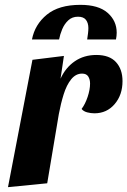

<svg xmlns="http://www.w3.org/2000/svg" viewBox="-20 -757 526 793"><path d="M13 16 114 -510 244 -526 230 -432Q251 -478 289 -504Q327 -530 378 -530Q432 -530 459 -500.5Q486 -471 486 -422Q486 -365 453.5 -327Q421 -289 370 -289Q355 -289 340 -293Q325 -297 317 -307Q332 -327 342 -357Q352 -387 352 -412Q352 -429 344.5 -441Q337 -453 319 -453Q293 -453 274 -429.5Q255 -406 243 -367.5Q231 -329 223 -286L175 0ZM112 -594Q124 -656 173.5 -696.5Q223 -737 312 -737Q387 -737 424.5 -704Q462 -671 462 -622Q462 -609 459 -594H340Q342 -607 343.5 -619Q345 -631 345 -641Q345 -662 335 -675Q325 -688 302 -688Q278 -688 262 -673Q246 -658 237 -636.5Q228 -615 224 -594Z"/></svg>

Font: Sansita Swashed SemiBold
Style: Regular
Weight: 600
Designer: Pablo Cosgaya
Foundry: Omnibus-Type
Version: Version 1.003; ttfautohint (v1.8.3)